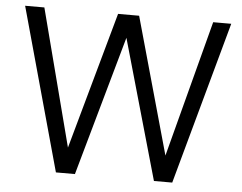

<svg xmlns="http://www.w3.org/2000/svg" viewBox="-50 -751 1023 811"><g transform="rotate(5 461.5 -345.0)"><path d="M898.4 -689.9 708.5 0H630.9L462.4 -592.3L295.9 0H215.3L24.4 -689.9H106L256.8 -108.9L418.5 -689.9H507.8L669.9 -111.3L821.8 -689.9Z"/></g></svg>

Font: SakalBharati
Style: Regular
Weight: 400
Designer: CDAC GIST
Foundry: CDAC
Version: 13.02